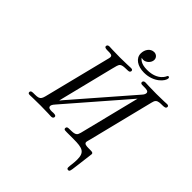

<svg xmlns="http://www.w3.org/2000/svg" viewBox="-284 -1070 1443 1443"><g transform="rotate(45 438.0 -348.5)"><path d="M62 -14C62 -3 71 -1 81 -1C92 -1 126 -3 194 -3C266 -3 295 0 309 0C324 0 330 -9 330 -17C330 -29 320 -32 300 -32C296 -32 290 -31 286 -31C266 -31 247 -33 247 -51C247 -67 265 -84 268 -88L673 -555L569 -138C554 -80 551 -54 538 -43C517 -24 461 -37 450 -27C445 -23 443 -13 446 -7C450 0 458 0 476 0H547C643 0 676 12 676 90C676 130 669 159 669 176C669 188 672 194 683 194C703 194 698 186 723 -7C728 -30 716 -31 688 -31H675C653 -31 630 -33 630 -51C630 -60 635 -72 639 -90L768 -608C771 -619 774 -632 782 -639C808 -665 876 -636 876 -670C876 -680 868 -683 858 -683C847 -683 828 -680 746 -680C675 -680 640 -683 628 -683C621 -683 614 -681 610 -675C606 -669 606 -659 613 -655C618 -652 627 -652 637 -652H649C670 -652 691 -650 691 -632C691 -617 677 -602 674 -599L305 -174C292 -159 278 -144 266 -128C268 -138 271 -148 273 -158L377 -576C386 -611 390 -632 401 -641C422 -659 477 -647 488 -657C493 -662 496 -670 492 -676C489 -681 486 -683 473 -683C457 -683 425 -680 360 -680C291 -680 257 -683 246 -683C229 -683 225 -673 225 -666C225 -653 241 -651 259 -651H268C288 -651 308 -650 308 -632C308 -625 306 -616 303 -606L182 -123C163 -50 167 -31 106 -31H98C78 -31 62 -31 62 -14ZM449 -812C449 -761 499 -727 568 -727C673 -727 729 -797 729 -827C729 -839 718 -842 711 -834C711 -834 687 -758 570 -758C504 -758 485 -784 477 -794C483 -793 490 -791 496 -791C526 -791 556 -820 556 -850C556 -874 537 -891 514 -891C475 -891 449 -854 449 -812Z"/></g></svg>

Font: CMU Serif
Style: Italic
Weight: 500
Italic angle: -14.04°
Version: Version 0.7.0